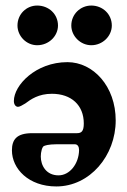

<svg xmlns="http://www.w3.org/2000/svg" viewBox="-20 -657 459 692"><path d="M114 -494C156 -494 189 -527 189 -565C189 -606 156 -637 114 -637C75 -637 43 -606 43 -565C43 -527 75 -494 114 -494ZM309 -494C350 -494 383 -527 383 -565C383 -606 350 -637 309 -637C270 -637 237 -606 237 -565C237 -527 270 -494 309 -494ZM183 15C304 15 397 -96 397 -223C397 -346 316 -433 223 -433C109 -433 30 -350 30 -293C30 -281 36 -272 45 -272C51 -272 61 -278 71 -284C91 -299 119 -319 167 -319C237 -319 282 -278 282 -212C282 -183 273 -177 257 -177H96C40 -177 23 -154 23 -115C23 -49 83 15 183 15ZM191 -25C146 -25 127 -61 127 -93C127 -109 132 -129 139 -131C155 -137 172 -137 198 -137H250C260 -137 265 -128 265 -116C264 -66 231 -25 191 -25Z"/></svg>

Font: EB Garamond
Style: Bold
Weight: 700
Designer: Georg Duffner and Octavio Pardo
Foundry: Georg Duffner
Version: Version 1.000;PS 001.000;hotconv 1.0.88;makeotf.lib2.5.64775